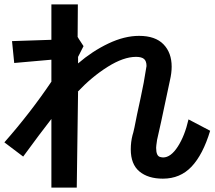

<svg xmlns="http://www.w3.org/2000/svg" viewBox="-29 -808 981 878"><path d="M716 9Q648 9 608.5 -24Q569 -57 569 -125Q569 -159 577 -190Q580 -198 586 -226Q592 -254 598 -286L614 -360L628 -429L641 -506Q641 -529 629.5 -538.5Q618 -548 593 -548Q536 -548 463.5 -502.5Q391 -457 326 -388L328 -389L322 50H206V-264Q156 -200 77 -92L-9 -157Q110 -292 207 -436L206 -435V-535L36 -520L26 -620L206 -626V-788H327L326 -640L325 -641Q328 -635 332 -629Q336 -623 340 -617L353 -597L327 -546L328 -547V-518Q393 -574 466.5 -609Q540 -644 607 -644Q681 -644 718.5 -605.5Q756 -567 756 -503Q756 -474 748 -440L708 -252L689 -167V-166Q685 -140 685 -132Q685 -94 704 -90Q712 -88 717 -88Q752 -88 784 -137.5Q816 -187 833 -262L932 -210Q899 -101 847 -46Q795 9 716 9Z"/></svg>

Font: 카카오 큰글씨 ExtraBold
Style: Regular
Weight: 800
Designer: Park Young-rak; Lee Sang-min; Kim Jung-jin; Min Bon; Park Min-gyu;
Foundry: Kakao Corporation
Version: Version 2.003